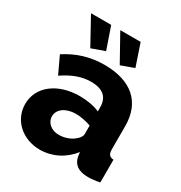

<svg xmlns="http://www.w3.org/2000/svg" viewBox="-173 -854 932 988"><g transform="rotate(30 293.0 -360.0)"><path d="M204 10C276 10 343 -23 390 -83L393 -59C401 -16 431 8 490 8C508 8 531 6 559 0V-135C534 -137 525 -148 525 -180V-315C525 -458 434 -535 276 -535C192 -535 118 -512 49 -467L96 -367C153 -405 203 -425 260 -425C331 -425 365 -393 365 -334V-310C334 -324 291 -332 247 -332C115 -332 22 -260 22 -157C22 -62 100 10 204 10ZM251 -105C206 -105 173 -133 173 -171C173 -213 216 -243 274 -243C302 -243 337 -236 365 -226V-176C365 -163 356 -149 342 -138C321 -118 285 -105 251 -105ZM344 -572 421 -600 377 -730H256ZM169 -572 247 -600 202 -730H82Z"/></g></svg>

Font: Raleway
Style: ExtraBold
Weight: 800
Designer: Matt McInerney, Pablo Impallari, Rodrigo Fuenzalida
Foundry: Matt McInerney, Pablo Impallari, Rodrigo Fuenzalida
Version: Version 3.000